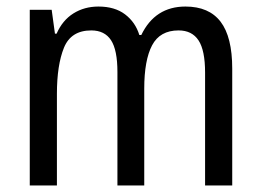

<svg xmlns="http://www.w3.org/2000/svg" viewBox="-20 -567 798 587"><path d="M547 -547Q619 -547 654.5 -500.5Q690 -454 690 -357V0H607V-345Q607 -413 587 -443.5Q567 -474 526 -474Q469 -474 445 -428.5Q421 -383 421 -296V0H339V-347Q339 -414 319.5 -444Q300 -474 259 -474Q197 -474 175.5 -421Q154 -368 154 -280V0H71V-537H138L148 -464H153Q171 -505 204.5 -526Q238 -547 281 -547Q331 -547 362.5 -523Q394 -499 406 -460H412Q454 -547 547 -547Z"/></svg>

Font: Noto Sans Hebrew Condensed
Style: Regular
Weight: 400
Width: 3
Designer: Monotype Design Team
Foundry: Monotype Imaging Inc.
Version: Version 2.004; ttfautohint (v1.8.4.7-5d5b)